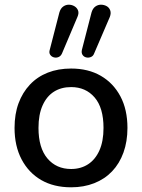

<svg xmlns="http://www.w3.org/2000/svg" viewBox="-20 -789 605 818"><path d="M283 9Q209 9 155.5 -22Q102 -53 72 -110Q42 -167 42 -244Q42 -303 59 -349Q76 -395 107.5 -428.5Q139 -462 183.5 -479.5Q228 -497 283 -497Q356 -497 409.5 -466Q463 -435 493 -378.5Q523 -322 523 -244Q523 -186 506 -139Q489 -92 457.5 -59Q426 -26 381.5 -8.5Q337 9 283 9ZM283 -69Q324 -69 355 -89Q386 -109 403.5 -148Q421 -187 421 -244Q421 -330 383 -374Q345 -418 283 -418Q241 -418 210 -398.5Q179 -379 161.5 -340Q144 -301 144 -244Q144 -159 182 -114Q220 -69 283 -69ZM381 -561Q377 -550 367 -546Q357 -542 347 -544.5Q337 -547 331.5 -555.5Q326 -564 329 -577L370 -736Q375 -753 386 -761Q397 -769 410 -769Q423 -769 434 -763Q445 -757 449.5 -745Q454 -733 448 -717ZM244 -561Q239 -550 229.5 -546Q220 -542 210 -544.5Q200 -547 194 -555.5Q188 -564 192 -577L233 -736Q238 -753 249 -761Q260 -769 273 -769Q286 -769 297 -762.5Q308 -756 312.5 -744.5Q317 -733 310 -717Z"/></svg>

Font: Nunito SemiBold
Style: Regular
Weight: 600
Designer: Vernon Adams
Foundry: Vernon Adams
Version: Version 3.602